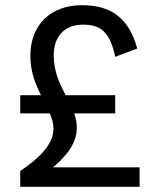

<svg xmlns="http://www.w3.org/2000/svg" viewBox="-20 -720 594 740"><path d="M184 -75C254 -133 276 -183 276 -228C276 -247 272 -265 266 -283H424V-353H233C210 -397 187 -445 187 -506C187 -578 227 -625 300 -625C365 -625 404 -599 424 -501L509 -533C476 -652 407 -700 296 -700C174 -700 97 -623 97 -505C97 -443 117 -395 138 -353H58V-283H172C181 -263 186 -244 186 -224C186 -178 155 -126 58 -61V0H518V-75Z"/></svg>

Font: Alpha Lyrae Medium
Style: Regular
Weight: 500
Designer: Nikolay Petroussenko, Plamen Motev
Foundry: Fontfabric LLC
Version: Version 1.000;hotconv 1.0.109;makeotfexe 2.5.65596